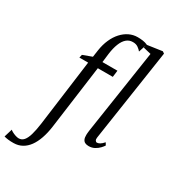

<svg xmlns="http://www.w3.org/2000/svg" viewBox="-360 -949 1197 1332"><g transform="rotate(30 238.5 -283.0)"><path d="M150.5 -597.5Q158 -647.5 175.8 -687.5Q193.5 -727.5 219.5 -756Q245.5 -784.5 277.2 -799.8Q309 -815 344 -815Q366 -815 385.8 -812.2Q405.5 -809.5 423.5 -801.5L401 -733Q392.5 -744.5 375 -757Q357.5 -769.5 332 -769Q303 -769 281.8 -750.5Q260.5 -732 246.8 -697.2Q233 -662.5 226.5 -613.5L218 -543H338L331.5 -490H211.5L143 17.5Q135.5 71.5 120.5 114.8Q105.5 158 83.5 188.2Q61.5 218.5 31.8 235Q2 251.5 -35 252Q-58.5 252.5 -78.8 250Q-99 247.5 -112 243.5L-92 177.5Q-88.5 182 -76.2 188.8Q-64 195.5 -48.5 200.8Q-33 206 -21.5 206Q3 206 19 187.2Q35 168.5 45.5 132.2Q56 96 63.5 42.5L134 -490H64L69.5 -515L142.5 -542ZM448 -72Q445.5 -56 450.8 -47.8Q456 -39.5 464 -39.5Q474 -39.5 486.5 -46.5Q499 -53.5 516 -72.5L527.5 -53Q521.5 -43 507.5 -28Q493.5 -13 472.8 -1.5Q452 10 425.5 10Q408.5 10 396.8 4.2Q385 -1.5 379 -14.8Q373 -28 373.5 -49.5Q373.5 -53.5 374 -60.5Q374.5 -67.5 375.5 -75.8Q376.5 -84 377.5 -91.5L478.5 -758.5L416 -773.5L422.5 -800L543.5 -817.5L558.5 -807Z"/></g></svg>

Font: Merriweather 60pt Light
Style: Italic
Weight: 300
Italic angle: -7.8°
Version: Version 2.101